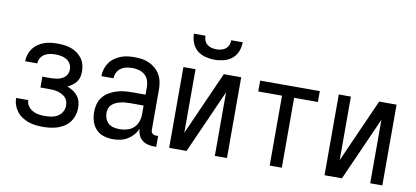

<svg xmlns="http://www.w3.org/2000/svg" viewBox="-69 -975 2638 1217"><g transform="rotate(10 1250.0 -366.0)"><path d="M253 8Q229 8 206 5.5Q183 3 161 -4.5Q139 -12 119 -24.5Q99 -37 84.5 -55.5Q70 -74 62 -96.5Q54 -119 54 -142V-143H132Q132 -122 144 -105Q156 -88 174 -78Q192 -68 212 -65Q232 -62 253 -62Q274 -62 295 -65.5Q316 -69 334.5 -80Q353 -91 363.5 -110Q374 -129 374 -150Q374 -165 369.5 -178.5Q365 -192 355 -202Q345 -212 332.5 -218.5Q320 -225 306 -229Q292 -233 278 -234Q264 -235 250 -235H194V-305H250Q262 -305 274.5 -306.5Q287 -308 299 -311Q311 -314 322 -320Q333 -326 341.5 -335Q350 -344 354 -356Q358 -368 358 -380Q358 -399 349 -415.5Q340 -432 324 -441.5Q308 -451 289.5 -454.5Q271 -458 253 -458Q235 -458 217 -455Q199 -452 183 -442.5Q167 -433 157.5 -417Q148 -401 148 -383V-382H70V-384Q70 -406 77 -427Q84 -448 97 -465.5Q110 -483 128 -495.5Q146 -508 167 -515.5Q188 -523 209.5 -525.5Q231 -528 253 -528Q275 -528 297 -525.5Q319 -523 340 -515.5Q361 -508 379.5 -495Q398 -482 411 -464.5Q424 -447 430 -425Q436 -403 436 -381Q436 -363 432 -345.5Q428 -328 417 -313.5Q406 -299 391.5 -288.5Q377 -278 361 -271Q380 -264 397.5 -253Q415 -242 428 -226Q441 -210 446.5 -190Q452 -170 452 -149Q452 -125 445 -102Q438 -79 424 -59.5Q410 -40 389.5 -26.5Q369 -13 346.5 -5.5Q324 2 300 5Q276 8 253 8Z M702 8Q672 8 643 -1Q614 -10 593.5 -32Q573 -54 564.5 -83Q556 -112 556 -141Q556 -167 562.5 -192Q569 -217 584.5 -237Q600 -257 622 -270.5Q644 -284 668.5 -292Q693 -300 718 -303Q743 -306 769 -306H858V-355Q858 -376 851 -397Q844 -418 828 -432Q812 -446 791 -452Q770 -458 749 -458Q729 -458 709.5 -454Q690 -450 674 -439Q658 -428 649 -410Q640 -392 640 -373H562Q562 -396 568.5 -418Q575 -440 588 -459Q601 -478 619.5 -491.5Q638 -505 659 -513.5Q680 -522 703 -525Q726 -528 749 -528Q773 -528 797 -524.5Q821 -521 843 -511Q865 -501 883.5 -485Q902 -469 914 -448Q926 -427 931 -403Q936 -379 936 -355V-93Q936 -87 938 -81Q940 -75 944.5 -70.5Q949 -66 955 -64Q961 -62 967 -62H982V8H967Q947 8 927 3Q907 -2 891 -15Q875 -28 867 -47Q859 -66 858 -87Q849 -64 832.5 -45.5Q816 -27 795 -14.5Q774 -2 750 3Q726 8 702 8ZM732 -62Q756 -62 780.5 -68.5Q805 -75 823 -91.5Q841 -108 849.5 -131.5Q858 -155 858 -180V-236H769Q754 -236 738.5 -234.5Q723 -233 708.5 -229.5Q694 -226 680 -219.5Q666 -213 655 -203Q644 -193 639 -178.5Q634 -164 634 -149Q634 -131 641 -113Q648 -95 662 -83Q676 -71 694.5 -66.5Q713 -62 732 -62Z M1064 0V-520H1142V-111L1324 -520H1436V0H1358V-409L1176 0ZM1250 -600Q1220 -600 1190.5 -607.5Q1161 -615 1138 -634Q1115 -653 1104 -681.5Q1093 -710 1093 -740H1167Q1167 -724 1173 -709Q1179 -694 1191 -684.5Q1203 -675 1218.5 -671Q1234 -667 1250 -667Q1266 -667 1281.5 -671Q1297 -675 1309 -684.5Q1321 -694 1327 -709Q1333 -724 1333 -740H1407Q1407 -710 1396 -681.5Q1385 -653 1362 -634Q1339 -615 1309.5 -607.5Q1280 -600 1250 -600Z M1711 0V-450H1558V-520H1942V-450H1789V0Z M2064 0V-520H2142V-111L2324 -520H2436V0H2358V-409L2176 0Z"/></g></svg>

Font: Iosevka SS18
Style: Regular
Weight: 400
Monospace: yes
Designer: Belleve Invis
Foundry: Belleve Invis
Version: Version 25.1.1; ttfautohint (v1.8.4)